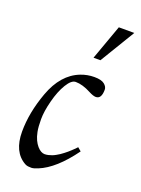

<svg xmlns="http://www.w3.org/2000/svg" viewBox="-122 -667 539 733"><g transform="rotate(20 147.0 -301.0)"><path d="M179.9 -468 231 -610.1H293.9L208 -468ZM262 -367.9Q262 -330.1 239 -330.1Q228.5 -330.1 210.4 -339.6Q176 -357.9 147.9 -357.9Q130.6 -357.9 112.7 -328.4Q94.7 -298.8 83.4 -254.8Q72 -210.7 72 -179.2Q72 -147.7 75.8 -128.8Q79.6 -109.9 85.7 -97.2Q91.8 -84.5 99.6 -75.4Q107.4 -66.4 115.1 -62.3Q122.8 -58.1 129.9 -58.1Q137 -58.1 144.5 -59.8Q152.1 -61.5 158.9 -64.1Q165.8 -66.7 173.3 -70.9Q180.9 -75.2 186.9 -79.1Q192.9 -83 199.8 -88.5Q206.8 -94 211.5 -97.9Q216.3 -101.8 222 -107.3Q227.8 -112.8 230.6 -115.5Q233.4 -118.2 237.5 -122.4Q241.7 -126.7 241.9 -127L256.1 -115Q190.9 -25.1 126.5 1Q109.6 8.1 100.1 8.1Q90.6 8.1 86.5 7.3Q82.5 6.6 79.8 5.7Q77.1 4.9 74.2 3.2Q20 -27.1 20 -110.1Q20 -187 51 -272Q84 -362.5 153.8 -389.6Q180.2 -399.9 208.7 -399.9Q237.3 -399.9 249.6 -389.9Q262 -379.9 262 -367.9Z"/></g></svg>

Font: Linden Hill
Style: Italic
Weight: 400
Italic angle: -5.60001°
Version: Version 1.201